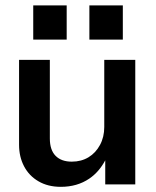

<svg xmlns="http://www.w3.org/2000/svg" viewBox="-20 -705 589 725"><path d="M443.8 -555.5V-684.6H317.5V-555.5ZM373.7 -479V-225.5C373.7 -200.3 368.4 -177.7 357.6 -157.7C346.8 -137.7 332.4 -122.1 314.3 -111.2C296.1 -100.2 275.1 -94.6 251.1 -94.6C224.7 -94.6 204.3 -101.9 189.8 -116.7C175.4 -131.4 168.2 -153.3 168.2 -182.1V-479H52V-158.2C52 -128 58.3 -101 70.9 -77C83.5 -53 101.6 -34.1 125.3 -20.4C149 -6.5 177.1 0.5 209.6 0.5C250.8 0.5 286.6 -9.8 317 -30.4C343.1 -48 362.4 -71.8 377.4 -99.5V-8.8H490.8V-479ZM231.8 -555.5V-684.6H105.5V-555.5Z"/></svg>

Font: Diatome Awesome Semibold
Style: Regular
Weight: 400
Designer: 15.100.17
Foundry: 15.100.17
Version: Version 1.005;Fontself Maker 3.5.8